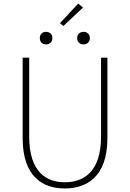

<svg xmlns="http://www.w3.org/2000/svg" viewBox="-20 -1052 734 1085"><path d="M346 13C464 13 587 -47 587 -272V-726H551V-280C551 -81 453 -22 346 -22C241 -22 145 -81 145 -280V-726H108V-272C108 -47 228 13 346 13ZM240 -801C261 -801 276 -814 276 -837C276 -859 261 -872 240 -872C220 -872 205 -859 205 -837C205 -814 220 -801 240 -801ZM338 -905 449 -1009 422 -1032 319 -921ZM452 -801C472 -801 488 -814 488 -837C488 -859 472 -872 452 -872C432 -872 416 -859 416 -837C416 -814 432 -801 452 -801Z"/></svg>

Font: Source Han Sans JP ExtraLight
Style: Regular
Weight: 250
Designer: Ryoko NISHIZUKA 西塚涼子 (kana, bopomofo & ideographs); Paul D. Hunt (Latin, Greek & Cyrillic); Sandoll Communications 산돌커뮤니
Foundry: Adobe
Version: Version 2.001;hotconv 1.0.107;makeotfexe 2.5.65593